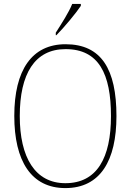

<svg xmlns="http://www.w3.org/2000/svg" viewBox="-20 -951 669 981"><path d="M265 -784V-771H268C308 -811 370 -886 393 -921V-931H349C331 -886 294 -830 265 -784ZM314 10C493 10 575 -131 575 -358C575 -597 498 -725 315 -725C143 -725 53 -593 53 -359C53 -129 139 10 314 10ZM314 -15C159 -15 81 -147 81 -358C81 -573 157 -700 315 -700C485 -700 547 -573 547 -358C547 -145 476 -15 314 -15Z"/></svg>

Font: Noto Serif Tamil SemiCondensed Thin
Style: Regular
Weight: 100
Width: 4
Designer: Indian Type Foundry, Tom Grace, and the Monotype Design Team
Foundry: Monotype Imaging Inc.
Version: Version 2.004